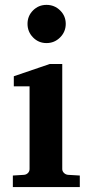

<svg xmlns="http://www.w3.org/2000/svg" viewBox="-20 -760 373 780"><path d="M224.1 -717.8Q247.1 -695.3 247.1 -663.1Q247.1 -630.9 224.1 -607.9Q201.2 -585 168.9 -585Q136.7 -585 114.3 -607.9Q91.8 -630.9 91.8 -663.1Q91.8 -695.3 114.3 -717.8Q136.7 -740.2 168.9 -740.2Q201.2 -740.2 224.1 -717.8ZM304.2 0H32.2V-46.9L78.1 -49.8Q87.4 -50.8 93.8 -57.4Q100.1 -64 100.1 -73.2V-409.2H36.1V-450.2L182.1 -500H232.9V-73.2Q232.9 -64.5 239.7 -57.6Q246.6 -50.8 255.9 -49.8L304.2 -46.9Z"/></svg>

Font: Veleka
Style: Bold
Weight: 700
Designer: Stefan Peev, Context Ltd, 2016; SIL International, 1997-2014.
Foundry: Stefan Peev, Context Ltd, 2016
Version: Version 1.000